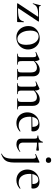

<svg xmlns="http://www.w3.org/2000/svg" viewBox="1212 -1852 923 3386"><g transform="rotate(90 1673.0 -159.5)"><path d="M269 -373Q165 -373 116.5 -353Q68 -333 50 -278Q50 -277 46 -277Q38 -277 39 -281L75 -418Q76 -420 82 -419.5Q88 -419 87 -417Q86 -413 86 -407Q86 -395 97 -390.5Q108 -386 135 -386H352Q357 -386 359.5 -382Q362 -378 360 -374L127 -23Q123 -16 132 -16Q218 -16 261.5 -24Q305 -32 326.5 -53Q348 -74 361 -119Q362 -122 367 -122Q372 -122 372 -119L370 -11Q370 -7 367.5 -3.5Q365 0 361 0H46Q42 0 39.5 -4Q37 -8 39 -12L274 -366Q278 -373 269 -373Z M440 -198Q440 -263 472 -308.5Q504 -354 554 -376.5Q604 -399 656 -399Q715 -399 760 -370Q805 -341 829 -293.5Q853 -246 853 -193Q853 -132 823.5 -85Q794 -38 745 -12.5Q696 13 638 13Q579 13 534 -15.5Q489 -44 464.5 -92.5Q440 -141 440 -198ZM771 -163Q771 -228 751.5 -277Q732 -326 698 -352.5Q664 -379 622 -379Q573 -379 546.5 -341.5Q520 -304 520 -231Q520 -168 539 -116.5Q558 -65 591.5 -35.5Q625 -6 667 -6Q717 -6 744 -45Q771 -84 771 -163Z M1199 -12Q1224 -12 1236.5 -17.5Q1249 -23 1253.5 -37.5Q1258 -52 1258 -81V-238Q1258 -296 1237 -323Q1216 -350 1170 -350Q1135 -350 1099.5 -329Q1064 -308 1039 -273L1035 -285Q1119 -399 1211 -399Q1266 -399 1296.5 -366.5Q1327 -334 1327 -276V-81Q1327 -52 1331.5 -37.5Q1336 -23 1348.5 -17.5Q1361 -12 1387 -12Q1390 -12 1390 -6Q1390 0 1387 0Q1363 0 1348 -1L1293 -2L1238 -1Q1223 0 1199 0Q1196 0 1196 -6Q1196 -12 1199 -12ZM930 -12Q955 -12 967.5 -17.5Q980 -23 984.5 -37.5Q989 -52 989 -81V-276Q989 -309 981.5 -323.5Q974 -338 956 -338Q939 -338 903 -324H901Q898 -324 896.5 -329Q895 -334 898 -335L1021 -394L1027 -395Q1037 -395 1047.5 -371.5Q1058 -348 1058 -310V-81Q1058 -52 1062.5 -37.5Q1067 -23 1079.5 -17.5Q1092 -12 1118 -12Q1121 -12 1121 -6Q1121 0 1118 0Q1094 0 1079 -1L1024 -2L968 -1Q954 0 930 0Q927 0 927 -6Q927 -12 930 -12Z M1719 -12Q1744 -12 1756.5 -17.5Q1769 -23 1773.5 -37.5Q1778 -52 1778 -81V-238Q1778 -296 1757 -323Q1736 -350 1690 -350Q1655 -350 1619.5 -329Q1584 -308 1559 -273L1555 -285Q1639 -399 1731 -399Q1786 -399 1816.5 -366.5Q1847 -334 1847 -276V-81Q1847 -52 1851.5 -37.5Q1856 -23 1868.5 -17.5Q1881 -12 1907 -12Q1910 -12 1910 -6Q1910 0 1907 0Q1883 0 1868 -1L1813 -2L1758 -1Q1743 0 1719 0Q1716 0 1716 -6Q1716 -12 1719 -12ZM1450 -12Q1475 -12 1487.5 -17.5Q1500 -23 1504.5 -37.5Q1509 -52 1509 -81V-276Q1509 -309 1501.5 -323.5Q1494 -338 1476 -338Q1459 -338 1423 -324H1421Q1418 -324 1416.5 -329Q1415 -334 1418 -335L1541 -394L1547 -395Q1557 -395 1567.5 -371.5Q1578 -348 1578 -310V-81Q1578 -52 1582.5 -37.5Q1587 -23 1599.5 -17.5Q1612 -12 1638 -12Q1641 -12 1641 -6Q1641 0 1638 0Q1614 0 1599 -1L1544 -2L1488 -1Q1474 0 1450 0Q1447 0 1447 -6Q1447 -12 1450 -12Z M1962 -181Q1962 -240 1990.5 -289Q2019 -338 2068 -366.5Q2117 -395 2177 -395Q2236 -395 2267 -365.5Q2298 -336 2298 -281Q2298 -253 2286 -253H2217Q2221 -312 2201.5 -343.5Q2182 -375 2143 -375Q2094 -375 2066.5 -333.5Q2039 -292 2039 -220Q2039 -132 2079.5 -80Q2120 -28 2195 -28Q2224 -28 2245 -35.5Q2266 -43 2294 -59H2295Q2298 -59 2300.5 -55.5Q2303 -52 2301 -49Q2265 -17 2229 -2.5Q2193 12 2151 12Q2092 12 2049 -14.5Q2006 -41 1984 -85.5Q1962 -130 1962 -181ZM2015 -267 2239 -271V-253L2016 -252Z M2426 -73V-304Q2426 -339 2416.5 -349Q2407 -359 2374 -359Q2371 -359 2371 -367Q2371 -374 2374 -374Q2418 -375 2445 -395.5Q2472 -416 2480 -452Q2481 -455 2488 -455Q2495 -455 2495 -452V-107Q2495 -28 2572 -28Q2615 -28 2651 -56Q2652 -57 2654 -57Q2657 -57 2659 -53Q2661 -49 2658 -47Q2621 -16 2590 -2Q2559 12 2525 12Q2483 12 2454.5 -7.5Q2426 -27 2426 -73ZM2473 -352V-375Q2536 -375 2631 -385Q2634 -385 2636 -378Q2638 -371 2638 -362Q2638 -353 2635 -344.5Q2632 -336 2628 -337Q2561 -352 2473 -352Z M2847 -267V48Q2847 116 2833 159.5Q2819 203 2786 232Q2753 261 2695 282Q2693 283 2690.5 277.5Q2688 272 2690 271Q2739 250 2759 204Q2779 158 2779 71V-266Q2779 -301 2772 -316.5Q2765 -332 2748 -332Q2732 -332 2705 -319H2704Q2700 -319 2697.5 -324.5Q2695 -330 2699 -331L2836 -394L2839 -395Q2843 -395 2846 -392Q2849 -389 2849 -385Q2849 -378 2848 -345Q2847 -312 2847 -267ZM2756 -555Q2756 -577 2769.5 -589Q2783 -601 2806 -601Q2828 -601 2840.5 -589Q2853 -577 2853 -555Q2853 -532 2841 -519.5Q2829 -507 2806 -507Q2783 -507 2769.5 -519.5Q2756 -532 2756 -555Z M2970 -181Q2970 -240 2998.5 -289Q3027 -338 3076 -366.5Q3125 -395 3185 -395Q3244 -395 3275 -365.5Q3306 -336 3306 -281Q3306 -253 3294 -253H3225Q3229 -312 3209.5 -343.5Q3190 -375 3151 -375Q3102 -375 3074.5 -333.5Q3047 -292 3047 -220Q3047 -132 3087.5 -80Q3128 -28 3203 -28Q3232 -28 3253 -35.5Q3274 -43 3302 -59H3303Q3306 -59 3308.5 -55.5Q3311 -52 3309 -49Q3273 -17 3237 -2.5Q3201 12 3159 12Q3100 12 3057 -14.5Q3014 -41 2992 -85.5Q2970 -130 2970 -181ZM3023 -267 3247 -271V-253L3024 -252Z"/></g></svg>

Font: Cormorant Garamond Medium
Style: Regular
Weight: 500
Designer: Christian Thalmann (Catharsis Fonts)
Foundry: Catharsis Fonts
Version: Version 4.000